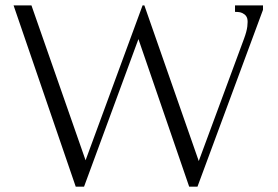

<svg xmlns="http://www.w3.org/2000/svg" viewBox="-20 -704 1047 724"><path d="M724.6 0H693.4L502 -556.6L296.9 0H265.6L31.2 -683.6H98.6L302.7 -99.6L517.6 -683.6H524.4L729.5 -96.7Q729.5 -96.7 900.4 -558.6Q910.2 -585 912.6 -604.2Q915 -623.5 912.4 -633.8Q909.7 -644 901.4 -650.1Q893.1 -656.2 885.3 -657.7Q877.4 -659.2 866.2 -659.2V-683.6H971.7V-667Z"/></svg>

Font: Buda
Style: light
Weight: 400
Version: Version 1.002